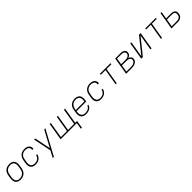

<svg xmlns="http://www.w3.org/2000/svg" viewBox="705 -2852 5390 5390"><g transform="rotate(-45 3400.0 -156.5)"><path d="M249 8Q219 8 189.5 2Q160 -4 136 -18.5Q112 -33 95.5 -56Q79 -79 71 -107Q63 -135 63 -165Q63 -195 68 -226L85 -326Q89 -353 98.5 -380Q108 -407 124.5 -431.5Q141 -456 164.5 -475.5Q188 -495 214.5 -507Q241 -519 269 -523.5Q297 -528 324 -528Q354 -528 383.5 -522Q413 -516 437 -501.5Q461 -487 478 -464Q495 -441 502.5 -413Q510 -385 510.5 -355Q511 -325 505 -294L489 -194Q484 -167 474.5 -140Q465 -113 448.5 -88.5Q432 -64 409 -44.5Q386 -25 359.5 -13Q333 -1 304.5 3.5Q276 8 249 8ZM250 -30Q272 -30 295.5 -34Q319 -38 340.5 -48.5Q362 -59 381.5 -75.5Q401 -92 414.5 -112.5Q428 -133 435.5 -155.5Q443 -178 447 -201L464 -301Q468 -325 468 -349Q468 -373 462.5 -395Q457 -417 444.5 -436Q432 -455 413 -467.5Q394 -480 371.5 -485Q349 -490 324 -490Q302 -490 278.5 -486Q255 -482 233 -471.5Q211 -461 192 -444.5Q173 -428 159.5 -407.5Q146 -387 138 -364.5Q130 -342 127 -319L110 -219Q106 -195 105.5 -171Q105 -147 111 -125Q117 -103 129 -84Q141 -65 160 -52.5Q179 -40 202 -35Q225 -30 250 -30Z M845 8Q815 8 786 2Q757 -4 733.5 -19Q710 -34 694 -57Q678 -80 670 -108Q662 -136 662.5 -165.5Q663 -195 668 -226L685 -326Q689 -353 698.5 -380Q708 -407 724.5 -431.5Q741 -456 764 -475.5Q787 -495 813.5 -507Q840 -519 868 -523.5Q896 -528 923 -528Q949 -528 974.5 -524.5Q1000 -521 1022.5 -512Q1045 -503 1064 -487.5Q1083 -472 1094.5 -451Q1106 -430 1110 -405Q1114 -380 1109 -354V-350H1066V-353Q1069 -373 1066.5 -393Q1064 -413 1055 -429.5Q1046 -446 1031.5 -458Q1017 -470 998.5 -477Q980 -484 960.5 -487Q941 -490 920 -490Q898 -490 874.5 -485.5Q851 -481 829.5 -470.5Q808 -460 789.5 -443.5Q771 -427 758 -407Q745 -387 737.5 -364.5Q730 -342 727 -319L710 -219Q706 -195 705.5 -171Q705 -147 711 -125Q717 -103 729 -84Q741 -65 760 -53Q779 -41 802 -35.5Q825 -30 849 -30Q879 -30 910 -37.5Q941 -45 968 -64Q995 -83 1013 -111.5Q1031 -140 1036 -170H1079Q1075 -145 1063.5 -120Q1052 -95 1035 -73.5Q1018 -52 995.5 -35.5Q973 -19 948 -9.5Q923 0 896.5 4Q870 8 845 8Z M1310 215Q1324 188 1338.5 161Q1353 134 1367 107L1417 16L1306 -520H1352L1448 -39L1708 -520H1754L1356 215Z M2449 192 2481 0H1839L1925 -520H1968L1888 -38H2129L2209 -520H2251L2171 -38H2412L2492 -520H2535L2455 -38H2530L2492 192Z M2849 8Q2818 8 2789 2Q2760 -4 2736 -18.5Q2712 -33 2695.5 -56Q2679 -79 2671 -107Q2663 -135 2663 -165Q2663 -195 2668 -226L2685 -326Q2689 -353 2698.5 -380Q2708 -407 2724.5 -431.5Q2741 -456 2764.5 -475.5Q2788 -495 2814.5 -507Q2841 -519 2868.5 -523.5Q2896 -528 2924 -528Q2954 -528 2983.5 -522Q3013 -516 3037 -501.5Q3061 -487 3078 -464Q3095 -441 3102.5 -413Q3110 -385 3110.5 -355Q3111 -325 3105 -294L3097 -241H2714L2710 -219Q2706 -195 2705.5 -171Q2705 -147 2711.5 -124.5Q2718 -102 2730.5 -83.5Q2743 -65 2762 -52.5Q2781 -40 2804.5 -35Q2828 -30 2853 -30Q2871 -30 2889 -32Q2907 -34 2925 -38.5Q2943 -43 2960.5 -51Q2978 -59 2993.5 -71.5Q3009 -84 3019.5 -100.5Q3030 -117 3034 -135H3077Q3072 -112 3059.5 -90.5Q3047 -69 3028.5 -51.5Q3010 -34 2988 -22.5Q2966 -11 2942.5 -4Q2919 3 2895.5 5.5Q2872 8 2849 8ZM2720 -279H3060L3064 -301Q3068 -325 3068 -349Q3068 -373 3062.5 -395Q3057 -417 3044.5 -436Q3032 -455 3013 -467.5Q2994 -480 2971 -485Q2948 -490 2924 -490Q2901 -490 2878 -486Q2855 -482 2833 -471.5Q2811 -461 2792 -444.5Q2773 -428 2759.5 -407.5Q2746 -387 2738 -364.5Q2730 -342 2727 -319Z M3445 8Q3415 8 3386 2Q3357 -4 3333.5 -19Q3310 -34 3294 -57Q3278 -80 3270 -108Q3262 -136 3262.5 -165.5Q3263 -195 3268 -226L3285 -326Q3289 -353 3298.5 -380Q3308 -407 3324.5 -431.5Q3341 -456 3364 -475.5Q3387 -495 3413.5 -507Q3440 -519 3468 -523.5Q3496 -528 3523 -528Q3549 -528 3574.5 -524.5Q3600 -521 3622.5 -512Q3645 -503 3664 -487.5Q3683 -472 3694.5 -451Q3706 -430 3710 -405Q3714 -380 3709 -354V-350H3666V-353Q3669 -373 3666.5 -393Q3664 -413 3655 -429.5Q3646 -446 3631.5 -458Q3617 -470 3598.5 -477Q3580 -484 3560.5 -487Q3541 -490 3520 -490Q3498 -490 3474.5 -485.5Q3451 -481 3429.5 -470.5Q3408 -460 3389.5 -443.5Q3371 -427 3358 -407Q3345 -387 3337.5 -364.5Q3330 -342 3327 -319L3310 -219Q3306 -195 3305.5 -171Q3305 -147 3311 -125Q3317 -103 3329 -84Q3341 -65 3360 -53Q3379 -41 3402 -35.5Q3425 -30 3449 -30Q3479 -30 3510 -37.5Q3541 -45 3568 -64Q3595 -83 3613 -111.5Q3631 -140 3636 -170H3679Q3675 -145 3663.5 -120Q3652 -95 3635 -73.5Q3618 -52 3595.5 -35.5Q3573 -19 3548 -9.5Q3523 0 3496.5 4Q3470 8 3445 8Z M4023 0 4103 -482H3913L3919 -520H4341L4335 -482H4145L4065 0Z M4439 0 4525 -520H4731Q4753 -520 4775 -517.5Q4797 -515 4817.5 -508Q4838 -501 4855.5 -489Q4873 -477 4884.5 -460Q4896 -443 4899 -421Q4902 -399 4898 -376Q4895 -358 4886.5 -340Q4878 -322 4863.5 -308Q4849 -294 4831.5 -284.5Q4814 -275 4795 -269Q4817 -262 4836 -250.5Q4855 -239 4868.5 -221.5Q4882 -204 4886.5 -181Q4891 -158 4887 -134Q4883 -111 4871 -89Q4859 -67 4840 -51Q4821 -35 4797.5 -25Q4774 -15 4751 -9.5Q4728 -4 4705 -2Q4682 0 4659 0ZM4530 -289H4701Q4717 -289 4733 -290.5Q4749 -292 4764.5 -296Q4780 -300 4796 -307Q4812 -314 4824.5 -325Q4837 -336 4845 -351Q4853 -366 4856 -382Q4859 -398 4856 -413.5Q4853 -429 4844 -441.5Q4835 -454 4821.5 -461.5Q4808 -469 4793.5 -473.5Q4779 -478 4763 -480Q4747 -482 4731 -482H4562ZM4488 -38H4658Q4677 -38 4696 -39.5Q4715 -41 4733.5 -45Q4752 -49 4770 -56.5Q4788 -64 4804.5 -75.5Q4821 -87 4831.5 -104.5Q4842 -122 4845 -140Q4848 -159 4843.5 -177Q4839 -195 4827 -208Q4815 -221 4799 -229.5Q4783 -238 4765.5 -242.5Q4748 -247 4729 -248.5Q4710 -250 4691 -250H4523Z M5039 0 5125 -520H5168L5090 -48L5470 -520H5535L5449 0H5406L5484 -472L5104 0Z M5823 0 5903 -482H5713L5719 -520H6141L6135 -482H5945L5865 0Z M6239 0 6325 -520H6368L6332 -305H6533Q6555 -305 6577 -301.5Q6599 -298 6618 -289Q6637 -280 6652 -264.5Q6667 -249 6674.5 -229.5Q6682 -210 6683 -187.5Q6684 -165 6680 -142Q6677 -122 6669 -102Q6661 -82 6647.5 -64.5Q6634 -47 6616 -34Q6598 -21 6578 -13.5Q6558 -6 6537.5 -3Q6517 0 6497 0ZM6288 -38H6496Q6520 -38 6544 -44Q6568 -50 6589 -65Q6610 -80 6622 -102.5Q6634 -125 6638 -148Q6642 -173 6638 -196.5Q6634 -220 6619 -236.5Q6604 -253 6581 -260Q6558 -267 6533 -267H6326Z"/></g></svg>

Font: Iosevka Aile XLt Obl
Style: Regular
Weight: 200
Italic angle: -9°
Designer: Belleve Invis
Foundry: Belleve Invis
Version: Version 31.1.0; ttfautohint (v1.8.4)